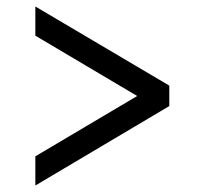

<svg xmlns="http://www.w3.org/2000/svg" viewBox="-20 -572 620 592"><path d="M89 0V-90L403 -276L89 -462V-552L502 -308V-245Z"/></svg>

Font: Sometype Mono Medium
Style: Regular
Weight: 500
Monospace: yes
Designer: Ryoichi Tsunekawa
Foundry: Dharma Type
Version: Version 1.000; ttfautohint (v1.8.3)